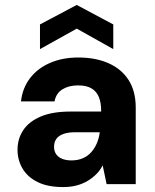

<svg xmlns="http://www.w3.org/2000/svg" viewBox="-20 -746 629 778"><path d="M236 12Q173 12 132 -8.5Q91 -29 71 -63.5Q51 -98 51 -139Q51 -184 74.5 -219Q98 -254 145.5 -274Q193 -294 266 -294H390Q390 -330 380.5 -353Q371 -376 350.5 -388Q330 -400 296 -400Q259 -400 233 -384Q207 -368 201 -335H65Q71 -389 101.5 -429Q132 -469 182.5 -491Q233 -513 297 -513Q368 -513 420.5 -489.5Q473 -466 501.5 -421Q530 -376 530 -310V0H412L396 -76Q386 -56 370.5 -40.5Q355 -25 335 -13Q315 -1 290.5 5.5Q266 12 236 12ZM270 -96Q295 -96 315 -104.5Q335 -113 349 -128.5Q363 -144 372 -164.5Q381 -185 384 -209V-210H282Q254 -210 235 -202.5Q216 -195 207.5 -182Q199 -169 199 -151Q199 -133 208 -120.5Q217 -108 233 -102Q249 -96 270 -96ZM142 -547V-647L291 -726L439 -647V-547L291 -630Z"/></svg>

Font: DM Sans 17pt ExtraBold
Style: Regular
Weight: 800
Version: Version 4.004;gftools[0.9.30]